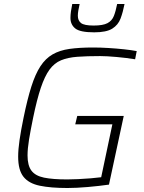

<svg xmlns="http://www.w3.org/2000/svg" viewBox="-20 -934 724 962"><path d="M318 8Q234 8 179 -3.5Q124 -15 97.5 -48.5Q71 -82 71 -149Q71 -185 78 -233Q85 -281 98 -344Q117 -437 137 -500Q157 -563 182.5 -602Q208 -641 243.5 -661.5Q279 -682 328.5 -689Q378 -696 447 -696Q483 -696 523.5 -693.5Q564 -691 601.5 -687Q639 -683 665 -678L657 -637Q614 -644 564 -648.5Q514 -653 482 -653Q415 -653 367.5 -649.5Q320 -646 286 -632Q252 -618 228 -585Q204 -552 184.5 -494Q165 -436 146 -344Q133 -281 125.5 -235Q118 -189 118 -155Q118 -105 137.5 -79Q157 -53 200.5 -44Q244 -35 317 -35Q340 -35 371.5 -36.5Q403 -38 434 -40.5Q465 -43 487 -46L543 -311H357L367 -353H600L526 -9Q477 -2 420 3Q363 8 318 8ZM452 -772Q381 -772 357 -791.5Q333 -811 333 -844Q333 -859 335.5 -877Q338 -895 342 -914H379Q375 -896 372.5 -881.5Q370 -867 370 -855Q370 -831 386 -818.5Q402 -806 449 -806Q496 -806 518.5 -818Q541 -830 550.5 -854Q560 -878 567 -914H604Q596 -873 584 -841Q572 -809 542.5 -790.5Q513 -772 452 -772Z"/></svg>

Font: Saira ExtraLight
Style: Italic
Weight: 200
Italic angle: -12°
Designer: Hector Gatti with collaboration of the Omnibus-Type team
Foundry: Omnibus-Type
Version: Version 1.100; ttfautohint (v1.8.3)